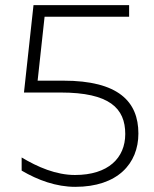

<svg xmlns="http://www.w3.org/2000/svg" viewBox="-20 -720 598 745"><path d="M272 5C436 5 517 -85 517 -202C517 -326 439 -407 226 -407H126L153 -655H481V-700H110L73 -361H215C405 -361 466 -300 466 -200C466 -107 400 -41 271 -41C197 -41 126 -72 64 -109V-58C127 -21 198 5 272 5Z"/></svg>

Font: Chess Sans Light
Style: Regular
Weight: 300
Designer: Wolf Bōese
Foundry: Wolf Bōese
Version: Version 7.223;Glyphs 3.3 (3306)